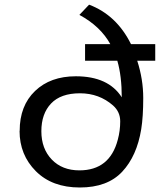

<svg xmlns="http://www.w3.org/2000/svg" viewBox="-20 -811 702 843"><path d="M328.6 -63Q461.9 -63 497.1 -197.3Q507.8 -236.8 507.8 -278.3Q507.8 -319.8 476.6 -347.7Q415.5 -401.4 331.1 -401.4Q246.6 -401.4 204.1 -356.4Q161.6 -311.5 161.6 -234.9Q161.6 -158.2 207.3 -110.6Q252.9 -63 328.6 -63ZM371.1 -790.5Q491.7 -745.1 555.2 -617.2H661.6V-544.4H582.5Q608.9 -462.9 608.9 -380.9Q608.9 -298.8 600.1 -244.1Q581.1 -126 516.4 -56.9Q451.7 12.2 330.3 12.2Q209 12.2 137.5 -59.3Q65.9 -130.9 65.9 -236.3L66.4 -236.8Q66.4 -346.7 133.8 -411.4Q201.2 -476.1 313 -476.1Q455.6 -476.1 514.6 -383.8Q514.6 -477.1 495.1 -544.4H353.5V-617.2H464.4Q420.9 -695.8 328.6 -745.6Z"/></svg>

Font: Oxygen Mono
Style: Regular
Weight: 400
Designer: Vernon Adams
Foundry: Vernon Adams
Version: Version 0.201; ttfautohint (v0.8) -r 50 -G 200 -x